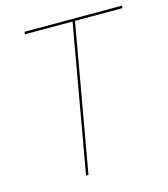

<svg xmlns="http://www.w3.org/2000/svg" viewBox="-103 -756 732 837"><g transform="rotate(-15 263.0 -337.5)"><path d="M182 0H193L310 -664H524L526 -675H85.5L84 -664H299Z"/></g></svg>

Font: Anybody UltraCondensed Thin Thin
Style: Italic
Weight: 250
Italic angle: -10°
Version: Version 1.111